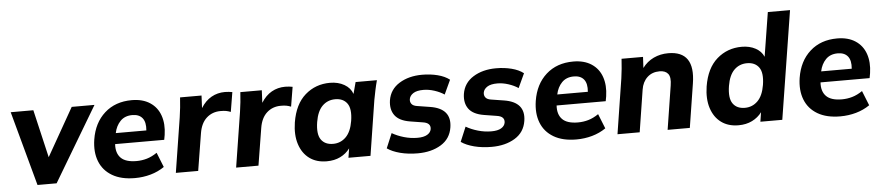

<svg xmlns="http://www.w3.org/2000/svg" viewBox="-43 -1013 5973 1301"><g transform="rotate(-5 2943.5 -362.5)"><path d="M169 0 31 -507H185L261 -181L446 -507H601L299 0Z M831 11Q738 11 677 -25Q616 -61 591 -125Q566 -189 579 -273Q597 -386 670 -451.5Q743 -517 855 -517Q929 -517 978.5 -484.5Q1028 -452 1048 -394.5Q1068 -337 1057 -263L1051 -230H717Q713 -169 745.5 -136Q778 -103 852 -103Q888 -103 922.5 -113Q957 -123 992 -147L1032 -47Q990 -18 938.5 -3.5Q887 11 831 11ZM850 -416Q799 -416 768.5 -384.5Q738 -353 728 -304H936Q941 -360 918.5 -388Q896 -416 850 -416Z M1110 0 1169 -373Q1174 -405 1177.5 -439.5Q1181 -474 1183 -507H1329L1325 -422Q1355 -470 1396.5 -493.5Q1438 -517 1489 -517Q1503 -517 1515.5 -515.5Q1528 -514 1539 -512L1517 -379Q1499 -386 1484.5 -388.5Q1470 -391 1448 -391Q1392 -391 1353 -356Q1314 -321 1303 -253L1262 0Z M1520 0 1579 -373Q1584 -405 1587.5 -439.5Q1591 -474 1593 -507H1739L1735 -422Q1765 -470 1806.5 -493.5Q1848 -517 1899 -517Q1913 -517 1925.5 -515.5Q1938 -514 1949 -512L1927 -379Q1909 -386 1894.5 -388.5Q1880 -391 1858 -391Q1802 -391 1763 -356Q1724 -321 1713 -253L1672 0Z M2136 11Q2066 11 2018.5 -24Q1971 -59 1950.5 -122.5Q1930 -186 1943 -270Q1963 -393 2034 -455Q2105 -517 2203 -517Q2259 -517 2300.5 -493Q2342 -469 2356 -428L2377 -507H2522Q2513 -474 2506 -440.5Q2499 -407 2493 -375L2434 0H2284L2294 -63Q2268 -28 2228 -8.5Q2188 11 2136 11ZM2189 -103Q2240 -103 2276 -138.5Q2312 -174 2324 -247Q2337 -329 2310 -366Q2283 -403 2229 -403Q2177 -403 2141.5 -368Q2106 -333 2094 -260Q2081 -178 2107.5 -140.5Q2134 -103 2189 -103Z M2755 11Q2690 11 2636 -3Q2582 -17 2548 -41L2590 -141Q2626 -120 2671 -107Q2716 -94 2762 -94Q2805 -94 2828.5 -108Q2852 -122 2856 -145Q2862 -187 2808 -195L2721 -209Q2648 -221 2618.5 -261Q2589 -301 2598 -363Q2610 -437 2674.5 -477Q2739 -517 2830 -517Q2886 -517 2935 -504.5Q2984 -492 3016 -467L2971 -370Q2943 -389 2904.5 -401.5Q2866 -414 2830 -414Q2784 -414 2760.5 -398.5Q2737 -383 2733 -360Q2730 -341 2740.5 -327Q2751 -313 2777 -309L2865 -295Q3010 -272 2990 -145Q2978 -68 2913 -28.5Q2848 11 2755 11Z M3258 11Q3193 11 3139 -3Q3085 -17 3051 -41L3093 -141Q3129 -120 3174 -107Q3219 -94 3265 -94Q3308 -94 3331.5 -108Q3355 -122 3359 -145Q3365 -187 3311 -195L3224 -209Q3151 -221 3121.5 -261Q3092 -301 3101 -363Q3113 -437 3177.5 -477Q3242 -517 3333 -517Q3389 -517 3438 -504.5Q3487 -492 3519 -467L3474 -370Q3446 -389 3407.5 -401.5Q3369 -414 3333 -414Q3287 -414 3263.5 -398.5Q3240 -383 3236 -360Q3233 -341 3243.5 -327Q3254 -313 3280 -309L3368 -295Q3513 -272 3493 -145Q3481 -68 3416 -28.5Q3351 11 3258 11Z M3834 11Q3741 11 3680 -25Q3619 -61 3594 -125Q3569 -189 3582 -273Q3600 -386 3673 -451.5Q3746 -517 3858 -517Q3932 -517 3981.5 -484.5Q4031 -452 4051 -394.5Q4071 -337 4060 -263L4054 -230H3720Q3716 -169 3748.5 -136Q3781 -103 3855 -103Q3891 -103 3925.5 -113Q3960 -123 3995 -147L4035 -47Q3993 -18 3941.5 -3.5Q3890 11 3834 11ZM3853 -416Q3802 -416 3771.5 -384.5Q3741 -353 3731 -304H3939Q3944 -360 3921.5 -388Q3899 -416 3853 -416Z M4114 0 4173 -375Q4182 -439 4186 -507H4332L4328 -432Q4359 -474 4404.5 -495.5Q4450 -517 4504 -517Q4688 -517 4653 -298L4606 0H4455L4502 -298Q4511 -353 4493 -376.5Q4475 -400 4435 -400Q4384 -400 4351 -369Q4318 -338 4310 -286L4265 0Z M4937 11Q4867 11 4819.5 -24Q4772 -59 4751.5 -122.5Q4731 -186 4744 -270Q4764 -393 4835 -455Q4906 -517 5004 -517Q5057 -517 5097 -495.5Q5137 -474 5153 -436L5201 -736H5352L5235 0H5086L5096 -64Q5070 -29 5029.5 -9Q4989 11 4937 11ZM4990 -103Q5041 -103 5077 -138.5Q5113 -174 5125 -247Q5138 -329 5111 -366Q5084 -403 5030 -403Q4978 -403 4942.5 -368Q4907 -333 4895 -260Q4882 -178 4908.5 -140.5Q4935 -103 4990 -103Z M5629 11Q5536 11 5475 -25Q5414 -61 5389 -125Q5364 -189 5377 -273Q5395 -386 5468 -451.5Q5541 -517 5653 -517Q5727 -517 5776.5 -484.5Q5826 -452 5846 -394.5Q5866 -337 5855 -263L5849 -230H5515Q5511 -169 5543.5 -136Q5576 -103 5650 -103Q5686 -103 5720.5 -113Q5755 -123 5790 -147L5830 -47Q5788 -18 5736.5 -3.5Q5685 11 5629 11ZM5648 -416Q5597 -416 5566.5 -384.5Q5536 -353 5526 -304H5734Q5739 -360 5716.5 -388Q5694 -416 5648 -416Z"/></g></svg>

Font: Winston
Style: Bold Italic
Weight: 700
Italic angle: -9°
Designer: Original fonts by Vernon Adams / Changes by Cristiano Sobral
Foundry: Original fonts by Vernon Adams / Changes by Cristiano Sobral
Version: Version 2.503;July 17, 2020;FontCreator 13.0.0.2655 64-bit